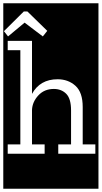

<svg xmlns="http://www.w3.org/2000/svg" viewBox="-32 -937 620 1170"><path d="M-12 213V-917H568V213ZM229 -715 256 -749 135 -867H113L-8 -747L17 -715L118 -799ZM323 0H549V-57H472V-285Q472 -374 428 -414Q384 -454 319 -454Q212 -454 163 -365V-688H15V-631H92V-57H15V0H240V-57H163V-267Q165 -316 201.5 -355.5Q238 -395 296 -395Q342 -395 371.5 -365.5Q401 -336 401 -264V-57H323Z"/></svg>

Font: Zilla Slab Highlight
Style: Regular
Weight: 400
Designer: Typotheque Type Foundry
Foundry: Typotheque type foundry
Version: Version 1.1; 2017; ttfautohint (v1.6)